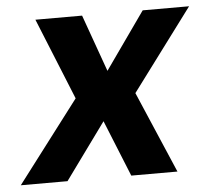

<svg xmlns="http://www.w3.org/2000/svg" viewBox="-65 -592 700 640"><g transform="rotate(-5 284.5 -272.5)"><path d="M232.2 -545.5H76L186.8 -272.7L-20.6 0H135.7L272.7 -188.6L349.1 0H503.6L386.7 -272.7L590.2 -545.5H435L300.4 -354.8Z"/></g></svg>

Font: TID UI
Style: Bold Italic
Weight: 700
Italic angle: -9.39999°
Designer: The TID Project Authors
Foundry: Bakken & Bæck
Version: Version 1.001;hotconv 1.0.109;makeotfexe 2.5.65596